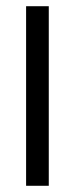

<svg xmlns="http://www.w3.org/2000/svg" viewBox="-20 -598 238 618"><path d="M64 0V-578H137V0Z"/></svg>

Font: Oswald Light
Style: Regular
Weight: 300
Designer: Vernon Adams
Foundry: Vernon Adams
Version: Version 4.103;gftools[0.9.33.dev8+g029e19f]